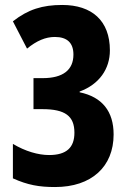

<svg xmlns="http://www.w3.org/2000/svg" viewBox="-20 -744 521 774"><path d="M423 -541C423 -661 350 -724 231 -724C151 -724 93 -706 32 -658L89 -548C128 -580 164 -595 201 -595C251 -595 276 -571 276 -524C276 -462 234 -429 152 -429H115V-304H151C243 -304 280 -276 280 -209C280 -150 249 -119 178 -119C134 -119 82 -134 32 -164V-25C92 2 138 10 202 10C349 10 438 -72 438 -202C438 -295 392 -353 301 -372V-375C380 -404 423 -466 423 -541Z"/></svg>

Font: Noto Sans Arabic UI XCn XBd
Style: Regular
Weight: 800
Width: 2
Designer: Monotype Design Team, Nadine Chahine and Nizar Qandah
Foundry: Monotype Imaging Inc.
Version: Version 2.010